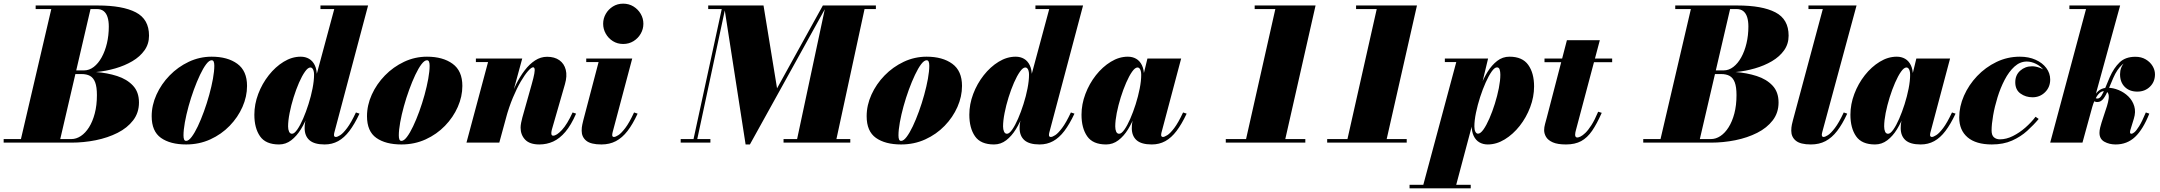

<svg xmlns="http://www.w3.org/2000/svg" viewBox="-70 -780 11815 1050"><path d="M-50 0V-19.5H44.5L210.5 -730.5H125V-750H465Q600.5 -750 672.8 -712.5Q745 -675 745 -585Q745 -539.5 720.2 -504.8Q695.5 -470 654 -445.5Q612.5 -421 560.8 -406Q509 -391 455 -386Q517 -381.5 570.5 -364.2Q624 -347 657 -312Q690 -277 690 -219.5Q690 -163.5 658.2 -122Q626.5 -80.5 573 -53.5Q519.5 -26.5 453.8 -13.2Q388 0 320.5 0ZM259.5 -19.5H320.5Q347 -19.5 372 -36Q397 -52.5 416.8 -83.8Q436.5 -115 448.2 -159.5Q460 -204 460 -260Q460 -304.5 450.5 -329.5Q441 -354.5 422.5 -364.8Q404 -375 376 -375H321L325.5 -395H389.5Q418 -395 442.8 -414Q467.5 -433 486 -466.5Q504.5 -500 514.8 -543.2Q525 -586.5 525 -635Q525 -664.5 518.2 -686Q511.5 -707.5 497.2 -719Q483 -730.5 460 -730.5H425Z M948 10Q861 10 810.2 -26Q759.5 -62 759.5 -144.5Q759.5 -204.5 785.8 -262.5Q812 -320.5 857.5 -367.2Q903 -414 962.2 -442Q1021.5 -470 1087.5 -470Q1174.5 -470 1227.8 -431.2Q1281 -392.5 1281 -310Q1281 -252 1256 -195.2Q1231 -138.5 1186 -92Q1141 -45.5 1080.2 -17.8Q1019.5 10 948 10ZM948 -9.5Q961.5 -9.5 978 -31.2Q994.5 -53 1011.8 -89.2Q1029 -125.5 1045.2 -170.2Q1061.5 -215 1074.2 -261.2Q1087 -307.5 1094.5 -349Q1102 -390.5 1102 -420.5Q1102 -434.5 1098.8 -442.5Q1095.5 -450.5 1087.5 -450.5Q1074 -450.5 1057.5 -428.8Q1041 -407 1023.8 -370.5Q1006.5 -334 990.2 -289.5Q974 -245 961.2 -198.8Q948.5 -152.5 941 -110.8Q933.5 -69 933.5 -39.5Q933.5 -25 936.8 -17.2Q940 -9.5 948 -9.5Z M1705.5 10Q1649 10 1622.5 -13.2Q1596 -36.5 1596 -79.5Q1596 -87 1596.5 -95Q1597 -103 1598.5 -110L1614.5 -184L1646 -265.5L1649 -326L1758 -730.5H1682.5V-750H1943L1758.5 -55.5Q1756.5 -48 1756.5 -41Q1756.5 -37 1758.8 -34Q1761 -31 1766.5 -31Q1775.5 -31 1791 -41Q1806.5 -51 1828.2 -79.8Q1850 -108.5 1876.5 -165L1896 -158.5Q1869 -101 1840.8 -63.8Q1812.5 -26.5 1779.2 -8.2Q1746 10 1705.5 10ZM1456 10Q1383 10 1352 -34.8Q1321 -79.5 1321 -152.5Q1321 -210 1342.2 -266.2Q1363.5 -322.5 1399.8 -368.5Q1436 -414.5 1481.2 -442.2Q1526.5 -470 1574.5 -470Q1600 -470 1620 -458.5Q1640 -447 1651.5 -423.2Q1663 -399.5 1663 -363.5Q1663 -348.5 1657.8 -315.5Q1652.5 -282.5 1642 -240.2Q1631.5 -198 1615 -154.2Q1598.5 -110.5 1575.5 -73.2Q1552.5 -36 1522.8 -13Q1493 10 1456 10ZM1527 -48.5Q1539.5 -48.5 1555.5 -71.2Q1571.5 -94 1587.5 -130.8Q1603.5 -167.5 1617.2 -210.8Q1631 -254 1639.2 -296.2Q1647.5 -338.5 1647.5 -371.5Q1647.5 -383.5 1645 -392.5Q1642.5 -401.5 1638 -406.2Q1633.5 -411 1627.5 -411Q1614 -411 1597.8 -388Q1581.5 -365 1565.2 -327.8Q1549 -290.5 1535.5 -247.2Q1522 -204 1513.8 -162Q1505.5 -120 1505.5 -88.5Q1505.5 -72 1510.8 -60.2Q1516 -48.5 1527 -48.5Z M2125.5 10Q2038.5 10 1987.8 -26Q1937 -62 1937 -144.5Q1937 -204.5 1963.2 -262.5Q1989.5 -320.5 2035 -367.2Q2080.5 -414 2139.8 -442Q2199 -470 2265 -470Q2352 -470 2405.2 -431.2Q2458.5 -392.5 2458.5 -310Q2458.5 -252 2433.5 -195.2Q2408.5 -138.5 2363.5 -92Q2318.5 -45.5 2257.8 -17.8Q2197 10 2125.5 10ZM2125.5 -9.5Q2139 -9.5 2155.5 -31.2Q2172 -53 2189.2 -89.2Q2206.5 -125.5 2222.8 -170.2Q2239 -215 2251.8 -261.2Q2264.5 -307.5 2272 -349Q2279.5 -390.5 2279.5 -420.5Q2279.5 -434.5 2276.2 -442.5Q2273 -450.5 2265 -450.5Q2251.5 -450.5 2235 -428.8Q2218.5 -407 2201.2 -370.5Q2184 -334 2167.8 -289.5Q2151.5 -245 2138.8 -198.8Q2126 -152.5 2118.5 -110.8Q2111 -69 2111 -39.5Q2111 -25 2114.2 -17.2Q2117.5 -9.5 2125.5 -9.5Z M2879.5 10Q2827 10 2802 -16.2Q2777 -42.5 2777 -82Q2777 -93.5 2780 -109Q2783 -124.5 2786.5 -137L2837.5 -318Q2848.5 -357 2852 -377.2Q2855.5 -397.5 2853.2 -404.8Q2851 -412 2845.5 -412Q2836 -412 2818 -391.8Q2800 -371.5 2778.2 -334.5Q2756.5 -297.5 2735 -246.2Q2713.5 -195 2696.5 -133H2684Q2696 -178.5 2713 -226Q2730 -273.5 2751.5 -317Q2773 -360.5 2799.2 -395Q2825.5 -429.5 2856.2 -449.5Q2887 -469.5 2922 -469.5Q2962.5 -469.5 2989 -450.8Q3015.5 -432 3024 -398.2Q3032.5 -364.5 3019.5 -319.5L2948.5 -73Q2947.5 -69.5 2946.2 -63.2Q2945 -57 2945 -53Q2945 -44.5 2947.5 -41.2Q2950 -38 2955 -38Q2974 -38 3003 -69.2Q3032 -100.5 3061.5 -165L3080.5 -158.5Q3053 -95.5 3021.8 -58.8Q2990.5 -22 2955.2 -6Q2920 10 2879.5 10ZM2481 0 2599 -440.5H2532.5V-460H2786L2660.5 0Z M3219 10Q3161 10 3136 -10.5Q3111 -31 3111 -65Q3111 -84 3114.5 -99Q3118 -114 3120 -122.5L3203.5 -440.5H3136V-460H3387.5L3281 -59.5Q3280 -55.5 3279 -50.8Q3278 -46 3278 -41.5Q3278 -36.5 3280.2 -33.8Q3282.5 -31 3287.5 -31Q3296 -31 3311.8 -41Q3327.5 -51 3349.5 -79.8Q3371.5 -108.5 3397.5 -165L3417 -158.5Q3390.5 -101 3361.8 -63.8Q3333 -26.5 3298.2 -8.2Q3263.5 10 3219 10ZM3338 -539.5Q3306.5 -539.5 3281.8 -555Q3257 -570.5 3242.8 -595.8Q3228.5 -621 3228.5 -650Q3228.5 -679 3242.8 -704Q3257 -729 3281.8 -744.5Q3306.5 -760 3338 -760Q3369.5 -760 3394.5 -744.5Q3419.5 -729 3434 -704Q3448.5 -679 3448.5 -650Q3448.5 -621 3434 -595.8Q3419.5 -570.5 3394.5 -555Q3369.5 -539.5 3338 -539.5Z M4007.5 10 3889.5 -750H4105.5L4179.5 -297L4430 -750H4452L4031 10ZM3652.5 0V-19.5H3815V0ZM3718.5 0 3877 -730.5H3803V-750H3899.5L3739 0ZM4215 0V-19.5H4580V0ZM4285 0 4445 -750H4720V-730.5H4658L4500 0Z M4858 10Q4771 10 4720.2 -26Q4669.5 -62 4669.5 -144.5Q4669.5 -204.5 4695.8 -262.5Q4722 -320.5 4767.5 -367.2Q4813 -414 4872.2 -442Q4931.5 -470 4997.5 -470Q5084.5 -470 5137.8 -431.2Q5191 -392.5 5191 -310Q5191 -252 5166 -195.2Q5141 -138.5 5096 -92Q5051 -45.5 4990.2 -17.8Q4929.5 10 4858 10ZM4858 -9.5Q4871.5 -9.5 4888 -31.2Q4904.5 -53 4921.8 -89.2Q4939 -125.5 4955.2 -170.2Q4971.5 -215 4984.2 -261.2Q4997 -307.5 5004.5 -349Q5012 -390.5 5012 -420.5Q5012 -434.5 5008.8 -442.5Q5005.5 -450.5 4997.5 -450.5Q4984 -450.5 4967.5 -428.8Q4951 -407 4933.8 -370.5Q4916.5 -334 4900.2 -289.5Q4884 -245 4871.2 -198.8Q4858.5 -152.5 4851 -110.8Q4843.5 -69 4843.5 -39.5Q4843.5 -25 4846.8 -17.2Q4850 -9.5 4858 -9.5Z M5615.5 10Q5559 10 5532.5 -13.2Q5506 -36.5 5506 -79.5Q5506 -87 5506.5 -95Q5507 -103 5508.5 -110L5524.5 -184L5556 -265.5L5559 -326L5668 -730.5H5592.5V-750H5853L5668.5 -55.5Q5666.5 -48 5666.5 -41Q5666.5 -37 5668.8 -34Q5671 -31 5676.5 -31Q5685.5 -31 5701 -41Q5716.5 -51 5738.2 -79.8Q5760 -108.5 5786.5 -165L5806 -158.5Q5779 -101 5750.8 -63.8Q5722.5 -26.5 5689.2 -8.2Q5656 10 5615.5 10ZM5366 10Q5293 10 5262 -34.8Q5231 -79.5 5231 -152.5Q5231 -210 5252.2 -266.2Q5273.5 -322.5 5309.8 -368.5Q5346 -414.5 5391.2 -442.2Q5436.5 -470 5484.5 -470Q5510 -470 5530 -458.5Q5550 -447 5561.5 -423.2Q5573 -399.5 5573 -363.5Q5573 -348.5 5567.8 -315.5Q5562.5 -282.5 5552 -240.2Q5541.5 -198 5525 -154.2Q5508.5 -110.5 5485.5 -73.2Q5462.5 -36 5432.8 -13Q5403 10 5366 10ZM5437 -48.5Q5449.5 -48.5 5465.5 -71.2Q5481.5 -94 5497.5 -130.8Q5513.5 -167.5 5527.2 -210.8Q5541 -254 5549.2 -296.2Q5557.5 -338.5 5557.5 -371.5Q5557.5 -383.5 5555 -392.5Q5552.5 -401.5 5548 -406.2Q5543.5 -411 5537.5 -411Q5524 -411 5507.8 -388Q5491.5 -365 5475.2 -327.8Q5459 -290.5 5445.5 -247.2Q5432 -204 5423.8 -162Q5415.5 -120 5415.5 -88.5Q5415.5 -72 5420.8 -60.2Q5426 -48.5 5437 -48.5Z M5979 10Q5906.5 10 5875.5 -34.8Q5844.5 -79.5 5844.5 -152.5Q5844.5 -210 5865.8 -266.2Q5887 -322.5 5923.2 -368.5Q5959.5 -414.5 6004.8 -442.2Q6050 -470 6098 -470Q6123.5 -470 6143.5 -458.5Q6163.5 -447 6175 -423.2Q6186.5 -399.5 6186.5 -363.5Q6186.5 -347.5 6181.2 -314.2Q6176 -281 6165.5 -238.8Q6155 -196.5 6138.2 -153Q6121.5 -109.5 6098.8 -72.5Q6076 -35.5 6046 -12.8Q6016 10 5979 10ZM6050.5 -48.5Q6063 -48.5 6079 -71Q6095 -93.5 6111 -130.2Q6127 -167 6140.8 -210.2Q6154.5 -253.5 6162.8 -295.8Q6171 -338 6171 -371Q6171 -383.5 6168.5 -392.5Q6166 -401.5 6161.5 -406.2Q6157 -411 6151 -411Q6137.5 -411 6121.2 -388Q6105 -365 6088.8 -327.8Q6072.5 -290.5 6059 -247.2Q6045.5 -204 6037.2 -162Q6029 -120 6029 -88.5Q6029 -72 6034 -60.2Q6039 -48.5 6050.5 -48.5ZM6229 10Q6172 10 6145.8 -13.2Q6119.5 -36.5 6119.5 -79.5Q6119.5 -90 6120.2 -97.5Q6121 -105 6122 -110L6138 -184L6164 -265.5L6177.5 -346.5L6205 -460H6389.5L6282 -55.5Q6280 -48 6280 -41Q6280 -37 6282.5 -34Q6285 -31 6290 -31Q6298 -31 6314 -41Q6330 -51 6351.8 -79.8Q6373.5 -108.5 6400 -165L6419.5 -158.5Q6392.5 -101 6364.2 -63.8Q6336 -26.5 6302.8 -8.2Q6269.5 10 6229 10Z M6740 0 6904.5 -730.5H6791.5V-750H7124.5L6954.5 0ZM6633.5 0V-19.5H7068.5V0Z M7294.5 0 7459 -730.5H7346V-750H7679L7509 0ZM7188 0V-19.5H7623V0Z M7708.5 250 7894 -440.5H7831.5V-460H8068L8024.5 -279L7999 -188.5L7995 -150L7888.5 250ZM7638.5 250V230.5H7973V250ZM8013 -49Q8026.5 -49 8042.8 -72Q8059 -95 8075.2 -132.2Q8091.5 -169.5 8105 -212.8Q8118.5 -256 8126.8 -298Q8135 -340 8135 -371.5Q8135 -388 8131.2 -399.8Q8127.5 -411.5 8116.5 -411.5Q8103.5 -411.5 8087.5 -388.8Q8071.5 -366 8055 -329.2Q8038.5 -292.5 8024.5 -249.2Q8010.5 -206 8001.8 -163.8Q7993 -121.5 7993 -88.5Q7993 -70 7998.5 -59.5Q8004 -49 8013 -49ZM8066 10Q8040.5 10 8020.5 -1.5Q8000.5 -13 7989.2 -36.8Q7978 -60.5 7978 -96.5Q7978 -111.5 7983 -144.5Q7988 -177.5 7998.5 -219.8Q8009 -262 8025.5 -305.8Q8042 -349.5 8065 -386.8Q8088 -424 8117.8 -447Q8147.5 -470 8185 -470Q8255.5 -470 8287.5 -425.2Q8319.5 -380.5 8319.5 -307.5Q8319.5 -250 8298.2 -193.8Q8277 -137.5 8240.8 -91.5Q8204.5 -45.5 8159.2 -17.8Q8114 10 8066 10Z M8494 10Q8448 10 8422 -1.5Q8396 -13 8385.2 -31Q8374.5 -49 8374.5 -68.5Q8374.5 -84 8379.5 -102Q8384.5 -120 8388.5 -135L8499 -560H8679L8548.5 -69Q8547 -63.5 8545.5 -56.8Q8544 -50 8544 -43.5Q8544 -28 8556 -28Q8562 -28 8573.2 -33.2Q8584.5 -38.5 8599.8 -53Q8615 -67.5 8633 -95.5Q8651 -123.5 8670 -169L8689.5 -163Q8663 -103 8636.8 -64.8Q8610.5 -26.5 8576.8 -8.2Q8543 10 8494 10ZM8376.5 -440V-460H8746.5V-440Z M8916.5 0V-19.5H9011L9177 -730.5H9091.5V-750H9431.5Q9567 -750 9639.2 -712.5Q9711.5 -675 9711.5 -585Q9711.5 -539.5 9686.8 -504.8Q9662 -470 9620.5 -445.5Q9579 -421 9527.2 -406Q9475.5 -391 9421.5 -386Q9483.5 -381.5 9537 -364.2Q9590.5 -347 9623.5 -312Q9656.5 -277 9656.5 -219.5Q9656.5 -163.5 9624.8 -122Q9593 -80.5 9539.5 -53.5Q9486 -26.5 9420.2 -13.2Q9354.5 0 9287 0ZM9226 -19.5H9287Q9313.5 -19.5 9338.5 -36Q9363.5 -52.5 9383.2 -83.8Q9403 -115 9414.8 -159.5Q9426.5 -204 9426.5 -260Q9426.5 -304.5 9417 -329.5Q9407.5 -354.5 9389 -364.8Q9370.5 -375 9342.5 -375H9287.5L9292 -395H9356Q9384.5 -395 9409.2 -414Q9434 -433 9452.5 -466.5Q9471 -500 9481.2 -543.2Q9491.5 -586.5 9491.5 -635Q9491.5 -664.5 9484.8 -686Q9478 -707.5 9463.8 -719Q9449.5 -730.5 9426.5 -730.5H9391.5Z M9833.5 10Q9776 10 9751 -10.5Q9726 -31 9726 -65Q9726 -83 9729.2 -98Q9732.5 -113 9735 -122L9898.5 -730.5H9820V-750H10083L9896 -59.5Q9895 -55 9894 -51Q9893 -47 9893 -43.5Q9893 -31 9902.5 -31Q9911 -31 9926.8 -41Q9942.5 -51 9964.5 -79.8Q9986.5 -108.5 10013 -165L10032 -158.5Q10005.5 -101 9976.8 -63.8Q9948 -26.5 9913.2 -8.2Q9878.5 10 9833.5 10Z M10184 10Q10111.5 10 10080.5 -34.8Q10049.5 -79.5 10049.5 -152.5Q10049.5 -210 10070.8 -266.2Q10092 -322.5 10128.2 -368.5Q10164.5 -414.5 10209.8 -442.2Q10255 -470 10303 -470Q10328.5 -470 10348.5 -458.5Q10368.5 -447 10380 -423.2Q10391.5 -399.5 10391.5 -363.5Q10391.5 -347.5 10386.2 -314.2Q10381 -281 10370.5 -238.8Q10360 -196.5 10343.2 -153Q10326.5 -109.5 10303.8 -72.5Q10281 -35.5 10251 -12.8Q10221 10 10184 10ZM10255.5 -48.5Q10268 -48.5 10284 -71Q10300 -93.5 10316 -130.2Q10332 -167 10345.8 -210.2Q10359.5 -253.5 10367.8 -295.8Q10376 -338 10376 -371Q10376 -383.5 10373.5 -392.5Q10371 -401.5 10366.5 -406.2Q10362 -411 10356 -411Q10342.5 -411 10326.2 -388Q10310 -365 10293.8 -327.8Q10277.5 -290.5 10264 -247.2Q10250.5 -204 10242.2 -162Q10234 -120 10234 -88.5Q10234 -72 10239 -60.2Q10244 -48.5 10255.5 -48.5ZM10434 10Q10377 10 10350.8 -13.2Q10324.5 -36.5 10324.5 -79.5Q10324.5 -90 10325.2 -97.5Q10326 -105 10327 -110L10343 -184L10369 -265.5L10382.5 -346.5L10410 -460H10594.5L10487 -55.5Q10485 -48 10485 -41Q10485 -37 10487.5 -34Q10490 -31 10495 -31Q10503 -31 10519 -41Q10535 -51 10556.8 -79.8Q10578.5 -108.5 10605 -165L10624.5 -158.5Q10597.5 -101 10569.2 -63.8Q10541 -26.5 10507.8 -8.2Q10474.5 10 10434 10Z M10823 10Q10736 10 10690.2 -29Q10644.5 -68 10644.5 -137.5Q10644.5 -197.5 10670.5 -256.5Q10696.5 -315.5 10742.2 -363.8Q10788 -412 10848 -441Q10908 -470 10976 -470Q11024.5 -470 11062 -453.2Q11099.5 -436.5 11120.8 -408Q11142 -379.5 11142 -345Q11142 -303.5 11114 -275.8Q11086 -248 11045.5 -248Q11008 -248 10979.5 -268.5Q10951 -289 10951 -330Q10951 -369.5 10978 -393.5Q11005 -417.5 11043 -417.5Q11063.5 -417.5 11086.2 -408.8Q11109 -400 11125 -383.8Q11141 -367.5 11141 -345H11124.5Q11124.5 -374 11107 -396.2Q11089.5 -418.5 11064 -431Q11038.5 -443.5 11014 -443.5Q10977 -443.5 10946.5 -415.8Q10916 -388 10892.8 -343.2Q10869.5 -298.5 10853.8 -247.2Q10838 -196 10829.8 -148Q10821.5 -100 10821.5 -66.5Q10821.5 -40 10834.5 -29Q10847.5 -18 10867 -18Q10902 -18 10938 -36Q10974 -54 11006.2 -82.2Q11038.5 -110.5 11062 -141.5L11079 -129.5Q11052 -97 11016.5 -64.8Q10981 -32.5 10933.5 -11.2Q10886 10 10823 10Z M11142 0 11338 -730.5H11247V-750H11524.5L11318.5 0ZM11500 10Q11465 10 11438.2 -5Q11411.5 -20 11411.5 -53.5Q11411.5 -66.5 11415.2 -82Q11419 -97.5 11423 -110L11437.5 -154.5Q11445.5 -177.5 11452.5 -200Q11459.5 -222.5 11461.8 -241Q11464 -259.5 11458.5 -270.5Q11453 -281.5 11436.5 -281.5Q11422 -281.5 11409.8 -269.2Q11397.5 -257 11387.5 -236.2Q11377.5 -215.5 11370.5 -190H11359Q11369.5 -230 11383 -254Q11396.5 -278 11414.5 -289Q11432.5 -300 11456.5 -300Q11486 -300 11516.2 -287.5Q11546.5 -275 11569.5 -252.5Q11592.5 -230 11601.8 -199Q11611 -168 11599.5 -131L11580 -67.5Q11579.5 -65 11579 -61.5Q11578.5 -58 11578.5 -56.5Q11578.5 -48.5 11587 -48.5Q11592 -48.5 11602.2 -56.5Q11612.5 -64.5 11628.2 -89.5Q11644 -114.5 11665 -165L11684 -158.5Q11650 -72.5 11606.2 -31.2Q11562.5 10 11500 10ZM11400 -222Q11393 -222 11388.2 -223.8Q11383.5 -225.5 11378 -230L11385 -249Q11389 -243.5 11392.2 -242.2Q11395.5 -241 11400 -241Q11413 -241 11423.2 -257.8Q11433.5 -274.5 11444 -301.2Q11454.5 -328 11467.5 -357.5Q11490 -408.5 11521.8 -439Q11553.5 -469.5 11608 -469.5Q11640.5 -469.5 11664.5 -455.2Q11688.5 -441 11701.8 -419Q11715 -397 11715 -373.5Q11715 -332.5 11687.5 -305.8Q11660 -279 11618.5 -279Q11575.5 -279 11549.8 -304.8Q11524 -330.5 11524 -374Q11524 -412.5 11549.2 -439.2Q11574.5 -466 11614.5 -466Q11636 -466 11659.2 -454.2Q11682.5 -442.5 11698.2 -421.8Q11714 -401 11714 -373.5H11695Q11695 -392.5 11684 -410.2Q11673 -428 11653.2 -439.5Q11633.5 -451 11607 -451Q11563.5 -451 11535.5 -426Q11507.5 -401 11487 -354Q11473 -322 11460.8 -291.8Q11448.5 -261.5 11434.2 -241.8Q11420 -222 11400 -222Z"/></svg>

Font: Bodoni Moda 11pt Black
Style: Italic
Weight: 900
Italic angle: -13°
Designer: Owen Earl
Foundry: indestructible type
Version: Version 2.004